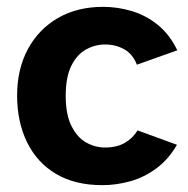

<svg xmlns="http://www.w3.org/2000/svg" viewBox="-20 -529 550 561"><path d="M279 12Q199 12 143.5 -21Q88 -54 59 -113.5Q30 -173 30 -250Q30 -327 61.5 -385.5Q93 -444 149.5 -476.5Q206 -509 281 -509Q324 -509 365.5 -496.5Q407 -484 441.5 -456Q476 -428 498 -382L380 -340Q368 -371 343 -385Q318 -399 287 -399Q258 -399 231.5 -384.5Q205 -370 188.5 -337Q172 -304 172 -249Q172 -194 189 -160.5Q206 -127 232 -112.5Q258 -98 287 -98Q321 -98 344.5 -111.5Q368 -125 382 -148L497 -106Q473 -64 437.5 -37.5Q402 -11 361 0.5Q320 12 279 12Z"/></svg>

Font: Atkinson Hyperlegible Next
Style: Bold
Weight: 700
Designer: Elliott Scott, Megan Eiswerth, Linus Boman, Theodore Petrosky, Letters from Sweden
Foundry: Applied Design Works, Letters from Sweden
Version: Version 2.001